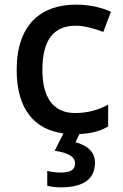

<svg xmlns="http://www.w3.org/2000/svg" viewBox="-20 -569 531 829"><path d="M390 133C390 83 351 57 306 45L323 10C376 7 413 -3 447 -23V-117C407 -96 363 -81 304 -81C212 -81 163 -145 163 -268C163 -394 210 -458 307 -458C345 -458 389 -445 426 -431L459 -518C424 -535 369 -549 308 -549C159 -549 52 -465 52 -267C52 -96 130 -9 254 7L216 82C270 90 304 105 304 137C304 166 281 176 243 176C224 176 199 173 184 169V233C198 237 218 240 241 240C345 240 390 201 390 133Z"/></svg>

Font: Noto Sans Lisu Medium
Style: Regular
Weight: 500
Designer: Monotype Design Team. David Williams.
Foundry: Monotype Imaging Inc.
Version: Version 2.102